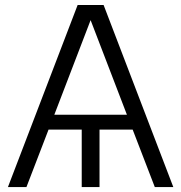

<svg xmlns="http://www.w3.org/2000/svg" viewBox="-20 -760 736 780"><path d="M200.7 -293.9H495.6L348.1 -678.2ZM12.2 0 295.4 -739.7H400.9L684.1 0H608.9L519 -233.4H384.3V0H312V-233.4H177.2L87.4 0Z"/></svg>

Font: News Cycle
Style: Regular
Weight: 500
Version: Version 0.5.2